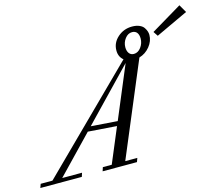

<svg xmlns="http://www.w3.org/2000/svg" viewBox="-181 -1021 1377 1179"><g transform="rotate(-15 508.0 -431.5)"><path d="M874 -716.3 854.5 -745.6 1050.8 -862.8 1079.6 -812.5ZM-64.5 0 -55.7 -24.4H19L633.3 -631.3Q605 -654.3 605 -694.3Q605 -743.2 643.6 -777.6Q682.1 -812 735.4 -812Q762.2 -812 781.5 -803.7Q800.8 -795.4 809.6 -782.2Q818.4 -769 822 -757.6Q825.7 -746.1 825.7 -735.4Q825.7 -695.8 798.3 -662.1Q771 -628.4 730.5 -616.7L481.9 -24.4H558.6L549.8 0H331.5L339.4 -24.4H396L488.8 -245.6L306.6 -258.8L81.1 -24.4H207L199.2 0ZM704.1 -646.5Q730.5 -646.5 749.3 -671.6Q768.1 -696.8 768.1 -727.5Q768.1 -751.5 757.6 -765.1Q747.1 -778.8 726.6 -778.8Q700.7 -778.8 681.9 -754.4Q663.1 -730 663.1 -699.2Q663.1 -675.8 673.8 -661.1Q684.6 -646.5 704.1 -646.5ZM332.5 -286.1 501 -273.9 640.1 -606Z"/></g></svg>

Font: Elstob 18pt
Style: Italic
Weight: 400
Italic angle: -20°
Designer: Peter S. Baker
Version: Version 1.015